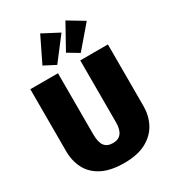

<svg xmlns="http://www.w3.org/2000/svg" viewBox="-233 -1098 1110 1239"><g transform="rotate(-30 322.0 -478.0)"><path d="M322 20Q222 20 158 -12.5Q94 -45 63.5 -103Q33 -161 33 -236V-696H239V-242Q239 -182 259 -155Q279 -128 322 -128Q405 -128 405 -234V-696H611V-236Q611 -167 581 -109Q551 -51 487 -15.5Q423 20 322 20ZM262 -745 177 -789 268 -976 390 -912ZM432 -736 350 -785 451 -967 569 -896Z"/></g></svg>

Font: Trujillo Black
Style: Regular
Weight: 900
Designer: Fira Sans original fonts by bBox Type GmbH, Carrois Corporate GbR, & Edenspiekermann AG / Changes by Cristiano Sobral
Foundry: Fira Sans original fonts by bBox Type GmbH, Carrois Corporate GbR, & Edenspiekermann AG / Changes by Cristiano Sobral
Version: Version 4.301;July 28, 2020;FontCreator 13.0.0.2655 64-bit